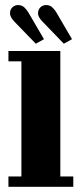

<svg xmlns="http://www.w3.org/2000/svg" viewBox="-20 -720 316 740"><path d="M12.5 0V-40H62.5V-483.5H12.5V-523.5H212.5V-40H262.5V0ZM226 -551.5 145 -635.5Q126.5 -654 126.5 -668.5Q126.5 -683 135.8 -691.8Q145 -700.5 157.5 -700.5Q172 -700.5 181.2 -692Q190.5 -683.5 197 -672.5L257.5 -569ZM118 -551.5 36.5 -635.5Q18.5 -654.5 18.5 -668.5Q18.5 -683 27.8 -691.8Q37 -700.5 49.5 -700.5Q64 -700.5 73.2 -692Q82.5 -683.5 89 -672.5L149.5 -569Z"/></svg>

Font: Imbue 10pt Black
Style: Regular
Weight: 900
Designer: Tyler Finck
Foundry: Etcetera Type Company
Version: Version 1.102; ttfautohint (v1.8.3)